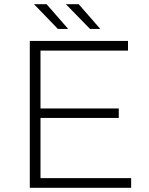

<svg xmlns="http://www.w3.org/2000/svg" viewBox="-20 -895 709 915"><path d="M167 -378H546V-333H167ZM173 -46H605V0H122V-700H590V-654H173ZM409 -757 294 -875H355L458 -757ZM256 -757 142 -875H202L305 -757Z"/></svg>

Font: MOST Montserrat Light
Style: Regular
Weight: 300
Designer: Julieta Ulanovsky
Foundry: Julieta Ulanovsky
Version: Version 8.000;March 11, 2024;FontCreator 15.0.0.2926 64-bit